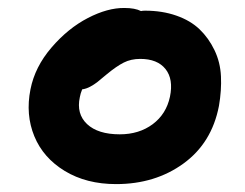

<svg xmlns="http://www.w3.org/2000/svg" viewBox="-20 -507 619 486"><path d="M273.9 -41Q198.7 -41 144 -74.2Q89.4 -107.4 66.9 -162.1Q44.4 -216.8 57.1 -280.8Q68.4 -337.9 110.4 -386.7Q152.3 -435.5 202.4 -461.4Q252.4 -487.3 294.9 -486.8Q321.8 -486.8 336.9 -479Q340.8 -480 347.2 -480Q390.6 -480 426.3 -467.5Q461.9 -455.1 485.1 -432.9Q508.3 -410.6 522.9 -380.1Q537.6 -349.6 539.3 -314Q541 -278.3 534.2 -238.8Q516.1 -145 444.3 -93Q372.6 -41 273.9 -41ZM182.1 -261.2Q172.9 -218.8 200.4 -192.9Q228 -167 283.2 -167Q332 -167 366.5 -192.6Q400.9 -218.3 410.2 -262.2Q419.4 -306.6 398.9 -332.3Q378.4 -357.9 335 -357.9Q311.5 -357.9 293.2 -348.6Q274.9 -339.4 250 -318.8Q233.4 -304.7 225.8 -298.8Q218.3 -293 208.3 -287.6Q198.2 -282.2 188 -280.8Q183.6 -270 182.1 -261.2Z"/></svg>

Font: Shantell Sans Irregular Bouncy
Style: Italic
Weight: 600
Italic angle: -11.31°
Designer: Stephen Nixon, Anya Danilova, Shantell Martin
Foundry: Arrow Type
Version: Version 1.006;[9816181b4]